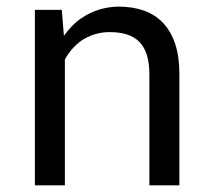

<svg xmlns="http://www.w3.org/2000/svg" viewBox="-20 -558 640 578"><path d="M85 0H175.3V-378.9Q184.6 -396 197 -410.2Q209.5 -424.3 224.1 -435.1Q242.2 -447.3 263.7 -454.3Q285.2 -461.4 310.1 -461.4Q338.9 -461.4 361.1 -454.6Q383.3 -447.8 398.9 -432.6Q414.1 -417.5 421.9 -393.1Q429.7 -368.7 429.7 -333.5V0H520V-335.4Q520 -388.2 507.1 -426.5Q494.1 -464.8 470.2 -489.7Q446.3 -514.6 412.4 -526.4Q378.4 -538.1 336.9 -538.1Q306.2 -537.6 278.6 -529.1Q251 -520.5 227.5 -504.9Q211.9 -494.6 198 -480.7Q184.1 -466.8 172.4 -450.2L166 -528.3H85Z"/></svg>

Font: Roboto Mono
Style: Regular
Weight: 400
Monospace: yes
Designer: Google
Version: Version 3.000